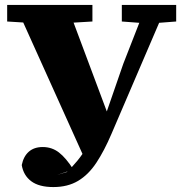

<svg xmlns="http://www.w3.org/2000/svg" viewBox="-20 -675 739 777"><path d="M68 -7Q75 -42 96.5 -61Q118 -80 153 -80Q190 -80 218.5 -58Q247 -36 277 11L211 33L251 21Q272 1 293.5 -25Q315 -51 337 -89Q359 -127 381 -180H397L479 -417L572 -655H655L431 -133Q402 -65 370 -16.5Q338 32 296 57Q254 82 196 82Q138 82 106.5 58.5Q75 35 68 -7ZM9 -588V-655H354V-588L220 -580H138ZM473 -588V-655H693V-588L602 -581H566ZM326 -25 42 -655H251L422 -198Z"/></svg>

Font: Source Serif 4 ExtraBold
Style: Regular
Weight: 800
Designer: Frank Grießhammer
Foundry: Adobe Systems Incorporated
Version: Version 4.004;hotconv 1.0.116;makeotfexe 2.5.65601